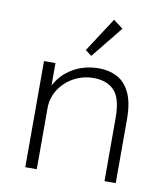

<svg xmlns="http://www.w3.org/2000/svg" viewBox="-78 -741 705 807"><g transform="rotate(10 275.0 -337.5)"><path d="M84 0V-453H133V-357Q158 -406 207 -434.5Q256 -463 319 -463Q360 -463 394.5 -445.5Q429 -428 449.5 -386Q470 -344 470 -272V0H422V-270Q422 -354 390.5 -386.5Q359 -419 303 -419Q257 -419 218.5 -398Q180 -377 156.5 -341Q133 -305 133 -260V0ZM276 -509 249 -529 344 -675 385 -644Z"/></g></svg>

Font: Inconsolata SemiExpanded Light
Style: Regular
Weight: 300
Width: 6
Monospace: yes
Designer: Raph Levien, Cyreal, Brenton Simpson
Foundry: Raph Levien, Cyreal, Google
Version: Version 3.001; ttfautohint (v1.8.2.53-6de2)